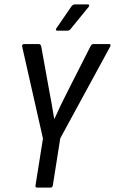

<svg xmlns="http://www.w3.org/2000/svg" viewBox="-20 -856 525 876"><path d="M150 0Q140 0 142 -10L176 -224L81 -644Q79 -655 91 -655H157Q165 -655 168 -645L205 -440Q211 -409 216.5 -378Q222 -347 227 -315H229Q257 -378 288 -438L393 -645Q398 -655 406 -655H477Q488 -655 483 -644L255 -225L221 -10Q219 0 211 0ZM243 -716Q230 -716 238 -728L306 -827Q313 -836 322 -836H379Q392 -836 384 -824L304 -726Q297 -716 288 -716Z"/></svg>

Font: Sofia Sans Condensed Medium
Style: Italic
Weight: 500
Italic angle: -9°
Designer: Botio Nikoltchev, Ani Petrova
Foundry: lettersoup
Version: Version 4.101; ttfautohint (v1.8.4.7-5d5b)